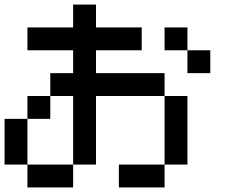

<svg xmlns="http://www.w3.org/2000/svg" viewBox="-20 -820 1040 840"><path d="M0 -100V-300H100V-100ZM900 -500H800V-600H900ZM200 -400V-500H300V-600H100V-700H300V-800H400V-700H600V-600H400V-500H700V-400H400V-100H300V-400ZM200 -300H100V-400H200ZM800 -100H700V-400H800ZM800 -700V-600H700V-700ZM100 -100H300V0H100ZM500 0V-100H700V0Z"/></svg>

Font: GalmuriMono9 Regular
Style: Regular
Weight: 400
Designer: Lee Minseo (quiple)
Version: Version 2.399;hotconv 1.1.1;makeotfexe 2.6.0 DEVELOPMENT